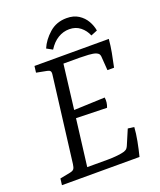

<svg xmlns="http://www.w3.org/2000/svg" viewBox="-136 -812 748 898"><g transform="rotate(-20 238.5 -363.5)"><path d="M400 -433 395 -503Q394 -511 390.5 -515.5Q387 -520 378 -524Q365 -529 341.5 -530.5Q318 -532 298 -532H217L190 -311L344 -317Q346 -305 344.5 -292.5Q343 -280 338 -268L185 -272L156 -39H257Q283 -39 306 -41.5Q329 -44 342 -48Q353 -52 357.5 -58Q362 -64 364 -69L396 -144L427 -140Q425 -109 418 -72Q411 -35 402 0H16L20 -32L71 -42Q86 -45 91 -52Q96 -59 98 -75L151 -500Q153 -513 149 -518.5Q145 -524 134 -526L82 -536L86 -568H456Q453 -534 447 -502Q441 -470 433 -433ZM385 -611Q374 -638 351.5 -656Q329 -674 297 -674Q267 -674 240.5 -658Q214 -642 194 -610L165 -626Q181 -664 216.5 -695.5Q252 -727 303 -727Q338 -727 362 -711.5Q386 -696 399.5 -672.5Q413 -649 417 -624Z"/></g></svg>

Font: Rasa Light
Style: Italic
Weight: 300
Italic angle: -7.10001°
Designer: Anna Giedrys (Yrsa+Rasa design), David Brezina (Yrsa art-direction, Rasa art-direction, design)
Foundry: Rosetta Type Foundry
Version: Version 2.004